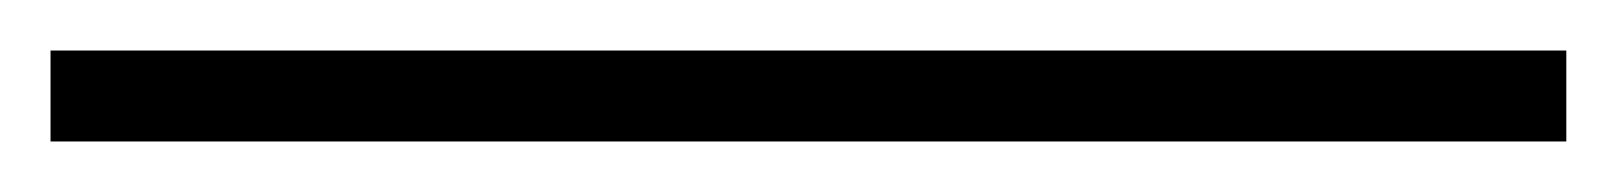

<svg xmlns="http://www.w3.org/2000/svg" viewBox="-20 63 640 76"><path d="M0 119H600V83H0Z"/></svg>

Font: Noto Sans Mono ExtraLight
Style: Regular
Weight: 200
Designer: Monotype Design Team
Foundry: Monotype Imaging Inc.
Version: Version 2.014